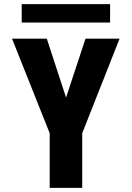

<svg xmlns="http://www.w3.org/2000/svg" viewBox="-20 -913 640 933"><path d="M221.5 -265.5 38.5 -725H207.5L301 -439L395.5 -725H561L379.5 -265.5V0H221.5ZM85.5 -893H515V-803.5H85.5Z"/></svg>

Font: JuliaMono ExtraBold
Style: Regular
Weight: 800
Monospace: yes
Designer: cormullion
Foundry: corm
Version: Version 0.055; ttfautohint (v1.8.4)